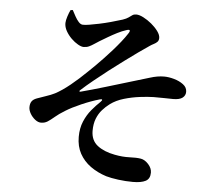

<svg xmlns="http://www.w3.org/2000/svg" viewBox="-57 -854 1114 980"><g transform="rotate(5 500.0 -363.5)"><path d="M333.2 -714.7Q322.7 -715.4 312.6 -726.6Q302.5 -737.8 293.6 -754.1Q284.8 -770.4 277 -785L265.6 -783.6Q258.8 -770 252.2 -749.7Q245.6 -729.4 245.2 -715.6Q245 -695.3 256.2 -675.2Q267.4 -655.2 284.5 -638.3Q301.6 -621.5 319.1 -611.7Q336.5 -601.9 348.2 -601.9Q363.6 -601.9 375.7 -607.5Q387.8 -613.1 399.8 -621.2Q411.8 -629.3 426.3 -638.3Q443.3 -648.5 466.2 -662.1Q489.2 -675.7 513.3 -687.9Q537.4 -700 554.9 -705.3Q571.2 -711.6 575.1 -707.6Q579.1 -703.5 569 -689Q556.2 -669.2 538 -646.3Q519.8 -623.4 499 -599.9Q478.2 -576.4 457.2 -554.3Q436.2 -532.2 417.1 -513.1Q398.1 -494.1 383.9 -480.9Q341.8 -439.5 300.1 -405.6Q258.5 -371.8 224.1 -353.7Q204.3 -343.7 177.3 -334.9Q150.3 -326 132.8 -319.3Q114.5 -312.4 107.2 -301Q99.8 -289.6 99.8 -271.6Q99.8 -256 109.7 -238.9Q119.6 -221.9 134.9 -210Q150.2 -198.1 165.2 -198.1Q184.1 -198.1 198.8 -207.5Q213.5 -216.9 232.6 -233.3Q251.6 -249.7 282.6 -268.6Q313.8 -288.1 362.1 -309.1Q410.3 -330.1 453.2 -342.3Q464.4 -345.8 465.9 -342.2Q467.4 -338.6 459 -330.4Q437.6 -310.4 415.4 -283.8Q393.2 -257.3 378.4 -222.3Q363.6 -187.4 363.6 -142.8Q363.6 -94.4 383.8 -57.4Q404.1 -20.4 439.8 5.3Q475.6 30.9 520.9 45.3Q545.3 52.3 583.4 57.4Q621.5 62.4 658.5 62.4Q701.4 62.4 723.9 50.6Q746.5 38.8 746.5 7.1Q746.5 -15.5 728.1 -35.8Q709.6 -56 689.2 -59.4Q666.6 -63.2 631.1 -61.5Q595.6 -59.9 554.9 -67.8Q498.9 -78.3 465.3 -104.5Q431.6 -130.8 431.3 -179.4Q431.3 -215.7 441.8 -242.2Q452.3 -268.8 469.6 -288.3Q486.9 -307.9 506.8 -322.5Q536 -344.1 576 -355.9Q616.1 -367.7 656.7 -372.7Q697.3 -377.7 726 -378.3Q755.4 -378.8 781.5 -377.9Q807.6 -377.1 826.3 -377.1Q859.6 -377.1 874.7 -388.8Q889.8 -400.5 889.8 -419.2Q889.8 -442.1 869.7 -457Q849.7 -472 822.2 -479.7Q794.7 -487.4 771.1 -487.4Q737.6 -487.4 699.7 -475.4Q661.8 -463.5 607.8 -447.8Q582.8 -440.6 549 -430.1Q515.2 -419.6 479.2 -409.1Q443.1 -398.5 410 -388.9Q376.8 -379.2 352.3 -373.1Q348.3 -372.1 346.9 -374.2Q345.6 -376.4 349.3 -380.1Q378.1 -406.4 413.3 -435Q448.6 -463.7 486.2 -492.8Q523.9 -522 560.6 -548.9Q597.3 -575.9 628.9 -598.6Q660.6 -621.3 684.2 -636.9Q693.8 -643.5 704.3 -648.7Q714.9 -654 721.9 -661.3Q728.9 -668.6 728.9 -681.2Q728.9 -696.8 715.4 -715.4Q701.9 -734 681.2 -751.3Q660.4 -768.5 638.9 -779.5Q617.4 -790.5 601.7 -790.5Q589.6 -790.5 581.8 -784.9Q574 -779.4 563.9 -772.2Q553.9 -765 535 -758.5Q506.9 -749.7 476.4 -741.3Q445.8 -733 417.3 -727Q388.8 -721.1 366.9 -717.5Q345 -713.9 333.2 -714.7Z"/></g></svg>

Font: Source Han Serif JP VF
Style: Regular
Weight: 250
Designer: Ryoko NISHIZUKA 西塚涼子 (kana & ideographs); Frank Grießhammer (Latin, Greek & Cyrillic); Wenlong ZHANG 张文龙 (bopomofo); San
Foundry: Adobe
Version: Version 2.001;hotconv 1.1.0;makeotfexe 2.6.0